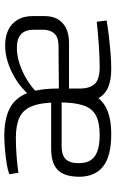

<svg xmlns="http://www.w3.org/2000/svg" viewBox="162 -700 549 914"><g transform="rotate(90 437.0 -242.5)"><path d="M618 -497Q722 -497 771 -459Q820 -421 821 -346Q821 -300 807.5 -270Q794 -240 764.5 -225.5Q735 -211 688 -211H427V-261H674Q722 -261 740 -283.5Q758 -306 756 -345Q756 -395 723.5 -418.5Q691 -442 621 -442Q563 -442 529 -424Q495 -406 481 -363.5Q467 -321 467 -248Q467 -167 484 -122.5Q501 -78 538 -60.5Q575 -43 635 -43Q678 -43 723 -46.5Q768 -50 802 -55L809 -12Q789 -4 756.5 1Q724 6 689 9Q654 12 627 12Q546 12 496 -13.5Q446 -39 423.5 -95.5Q401 -152 401 -244Q401 -339 423 -394Q445 -449 493 -473Q541 -497 618 -497ZM432 -296 431 -248 194 -246Q156 -245 138.5 -225.5Q121 -206 121 -171V-129Q121 -88 142 -68Q163 -48 206 -48Q239 -47 279.5 -59.5Q320 -72 360 -96.5Q400 -121 430 -154V-104Q417 -89 394 -69.5Q371 -50 339.5 -32.5Q308 -15 271.5 -3.5Q235 8 195 8Q153 8 122 -7Q91 -22 73.5 -51.5Q56 -81 56 -123V-179Q56 -235 89.5 -265.5Q123 -296 184 -296ZM310 -497Q360 -497 394.5 -482.5Q429 -468 447 -435.5Q465 -403 465 -348V-235H401V-348Q401 -394 379.5 -418Q358 -442 298 -442Q254 -442 196 -438Q138 -434 83 -428L77 -475Q111 -481 149 -485.5Q187 -490 228 -493.5Q269 -497 310 -497Z"/></g></svg>

Font: Exo 2 Light
Style: Regular
Weight: 300
Designer: Natanael Gama
Foundry: Natanael Gama
Version: Version 2.010